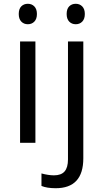

<svg xmlns="http://www.w3.org/2000/svg" viewBox="-20 -754 546 1014"><path d="M127 -626Q148 -626 161.5 -640Q175 -654 175 -680Q175 -706 161.5 -720Q148 -734 127 -734Q106 -734 92.5 -720.5Q79 -707 79 -680Q79 -654 92.5 -640Q106 -626 127 -626ZM380 -626Q401 -626 414.5 -640Q428 -654 428 -680Q428 -706 414.5 -720Q401 -734 380 -734Q359 -734 345.5 -720.5Q332 -707 332 -680Q332 -654 345.5 -640Q359 -626 380 -626ZM86 -535V0H167V-535ZM420 82V-535H339V88Q339 131 321 151.5Q303 172 265 172Q236 172 199 162V228Q228 240 274 240Q420 240 420 82Z"/></svg>

Font: OpenSansMMV
Style: Regular
Weight: 400
Designer: Steve Matteson
Foundry: Ascender Corporation
Version: Version 4.000